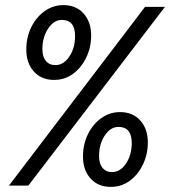

<svg xmlns="http://www.w3.org/2000/svg" viewBox="-20 -727 666 752"><path d="M192 -414Q142 -414 112.5 -447Q83 -480 83 -533Q83 -581 102.5 -620.5Q122 -660 155 -683.5Q188 -707 228 -707Q278 -707 307.5 -674Q337 -641 337 -588Q337 -541 317.5 -501Q298 -461 265.5 -437.5Q233 -414 192 -414ZM15 0 548 -700H626L91 0ZM197 -472Q229 -472 251.5 -505.5Q274 -539 274 -586Q274 -649 222 -649Q191 -649 168.5 -615Q146 -581 146 -534Q146 -505 159.5 -488.5Q173 -472 197 -472ZM414 5Q364 5 334.5 -28Q305 -61 305 -114Q305 -162 324.5 -201.5Q344 -241 377 -264.5Q410 -288 450 -288Q500 -288 529.5 -255Q559 -222 559 -169Q559 -122 539.5 -82Q520 -42 487.5 -18.5Q455 5 414 5ZM419 -53Q451 -53 473.5 -86.5Q496 -120 496 -167Q496 -230 444 -230Q413 -230 390.5 -196.5Q368 -163 368 -115Q368 -86 381.5 -69.5Q395 -53 419 -53Z"/></svg>

Font: Red Hat Mono Medium
Style: Italic
Weight: 500
Italic angle: -12°
Monospace: yes
Designer: Pentagram, MCKL
Foundry: Pentagram, MCKL
Version: Version 1.023; ttfautohint (v1.8.3)